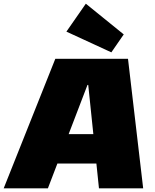

<svg xmlns="http://www.w3.org/2000/svg" viewBox="-53 -1018 837 1038"><path d="M246 -700H639L721 0H482L424 -559H420L206 0H-33ZM233 -293H537L515 -134H210ZM616 -832 549 -735 306 -847 411 -998Z"/></svg>

Font: Pathway Extreme SemiCondensed Black
Style: Italic
Weight: 900
Width: 4
Italic angle: -8°
Version: Version 1.001;gftools[0.9.26]